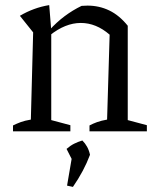

<svg xmlns="http://www.w3.org/2000/svg" viewBox="-20 -515 610 753"><path d="M31 0V-23Q45 -30 61 -36Q77 -42 101 -46L110 -388L58 -453Q112 -485 173 -495L181 -396V-44L256 -24V0ZM331 0V-23Q344 -30 360.5 -36Q377 -42 400 -46L410 -379L481 -414V-44L556 -24V0ZM175 -376 173 -396Q202 -428 233.5 -451.5Q265 -475 300 -492Q306 -492 312 -492.5Q318 -493 323 -493Q369 -493 408.5 -474Q448 -455 481 -414L410 -379Q357 -425 297 -425Q236 -425 175 -376ZM243 213 264 90 333 92Q321 124 304.5 155Q288 186 266 218ZM271 128 241 69Q256 56 271 48.5Q286 41 303 36Q314 47 321.5 60.5Q329 74 333 92Z"/></svg>

Font: Piazzolla 24pt
Style: Regular
Weight: 400
Designer: Juan Pablo del Peral
Foundry: Huerta Tipografica
Version: Version 2.005